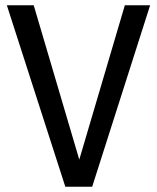

<svg xmlns="http://www.w3.org/2000/svg" viewBox="-20 -709 596 729"><path d="M550 -689 330 0H228L6 -689H108L281 -103L454 -689Z"/></svg>

Font: Firava
Style: Regular
Weight: 400
Designer: Carrois Corporate & Edenspiekermann AG
Foundry: Greg Finn Gibson
Version: Version 5.000